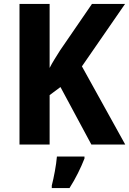

<svg xmlns="http://www.w3.org/2000/svg" viewBox="-20 -734 656 975"><path d="M616 0 396 -397 615 -714H447L285 -478C265 -446 246 -417 232 -389V-714H79V0H232V-251L287 -292L444 0ZM409 71V61H269C266 102 253 170 243 208V221H333C365 171 390 119 409 71Z"/></svg>

Font: Noto Sans Armenian SemiCondensed Medium
Style: Regular
Weight: 500
Width: 4
Designer: Monotype Design Team
Foundry: Monotype Imaging Inc.
Version: Version 2.008